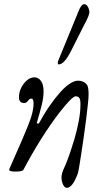

<svg xmlns="http://www.w3.org/2000/svg" viewBox="-20 -812 479 921"><path d="M300 89Q290 89 282.5 73.5Q275 58 275 39Q275 29 278.5 17Q282 5 291 -14Q299 -31 311 -65Q323 -99 336 -142Q349 -185 357.5 -229.5Q366 -274 366 -312Q366 -334 360.5 -342Q355 -350 343 -350Q334 -350 314 -329.5Q294 -309 266 -273Q178 -159 92 3Q87 11 53 11Q24 11 24 2Q24 0 24.5 -1Q25 -2 26 -4L86 -141Q117 -212 129 -249.5Q141 -287 141 -315Q141 -339 131 -339Q123 -339 119 -334Q115 -329 110 -323.5Q105 -318 95 -318Q71 -318 71 -346Q71 -370 82 -391.5Q93 -413 109.5 -427Q126 -441 145 -441Q165 -441 177 -423Q189 -405 189 -375Q189 -344 180 -307.5Q171 -271 156 -221L166 -219Q192 -267 218.5 -305Q245 -343 271 -372Q296 -399 317 -412Q338 -425 354 -425Q380 -425 395 -408Q401 -402 403 -389Q405 -376 405 -359Q405 -344 401.5 -311.5Q398 -279 393 -238Q388 -197 381.5 -153.5Q375 -110 369.5 -72.5Q364 -35 359.5 -9.5Q355 16 353 21Q328 89 300 89ZM262 -503Q257 -503 257 -510Q257 -512 257.5 -514.5Q258 -517 259 -520L355 -754Q369 -792 384 -792Q395 -792 402 -778.5Q409 -765 409 -753Q409 -747 403 -732Q397 -717 380 -685L323 -572Q289 -503 262 -503Z"/></svg>

Font: Junicode
Style: Italic
Weight: 400
Italic angle: -11°
Designer: Peter S. Baker
Version: Version 2.100; ttfautohint (v1.8.4)